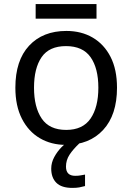

<svg xmlns="http://www.w3.org/2000/svg" viewBox="-20 -697 645 937"><path d="M551 -269Q551 -136 483.5 -63Q416 10 301 10Q230 10 174.5 -22.5Q119 -55 87 -117.5Q55 -180 55 -269Q55 -402 122 -474Q189 -546 304 -546Q377 -546 432.5 -513.5Q488 -481 519.5 -419.5Q551 -358 551 -269ZM146 -269Q146 -174 183.5 -118.5Q221 -63 303 -63Q384 -63 422 -118.5Q460 -174 460 -269Q460 -364 422 -418Q384 -472 302 -472Q220 -472 183 -418Q146 -364 146 -269ZM451 -677V-606H154V-677ZM302 116Q302 161 347 161Q364 161 375.5 158.5Q387 156 395 155V211Q381 215 367 217.5Q353 220 333 220Q280 220 255 195Q230 170 230 126Q230 97 244.5 70Q259 43 280.5 21Q302 -1 322 -15L370 0Q336 32 319 58.5Q302 85 302 116Z"/></svg>

Font: RS Noto Sans
Style: Regular
Weight: 400
Designer: Monotype Design Team
Foundry: Monotype Imaging Inc.
Version: Version 3.10